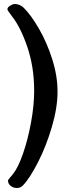

<svg xmlns="http://www.w3.org/2000/svg" viewBox="-20 -726 344 961"><path d="M20 177Q20 175 30.5 162.5Q41 150 45 145Q71 113 95.5 42Q120 -29 135.5 -114Q151 -199 151 -272Q151 -390 117 -490.5Q83 -591 38 -647Q17 -675 17 -679Q17 -689 30.5 -697.5Q44 -706 54 -706Q67 -706 79 -700.5Q91 -695 99 -687Q136 -650 175.5 -581.5Q215 -513 241.5 -429.5Q268 -346 268 -267Q268 -188 240 -92Q212 4 170.5 85.5Q129 167 94 203Q82 215 65 215Q47 215 33.5 204.5Q20 194 20 177Z"/></svg>

Font: EB Garamond
Style: Bold
Weight: 700
Designer: Georg Duffner and Octavio Pardo
Foundry: Georg Duffner
Version: Version 1.000; ttfautohint (v1.6)